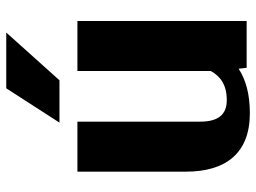

<svg xmlns="http://www.w3.org/2000/svg" viewBox="-120 -670 800 599"><g transform="rotate(-90 279.5 -370.0)"><path d="M44 -189C44 -67 100 10 226 10C287 10 331 -3 365 -25L368 0H514V-528H358V-112C341 -81 314 -62 267 -62C221 -62 200 -90 200 -145V-528H44ZM197 -584H329L478 -750H304Z"/></g></svg>

Font: Aerodynamic
Style: Bd
Weight: 500
Designer: Google
Version: Version 2.000980; 2014